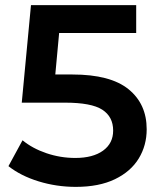

<svg xmlns="http://www.w3.org/2000/svg" viewBox="-20 -720 624 750"><path d="M553 -215Q553 -152 522 -101Q491 -50 429 -20Q367 10 276 10Q201 10 131 -11.5Q61 -33 13 -71L68 -172Q107 -140 161.5 -121.5Q216 -103 274 -103Q343 -103 382.5 -131.5Q422 -160 422 -210Q422 -264 379.5 -291.5Q337 -319 234 -319H65L101 -700H512V-591H211L196 -429H263Q411 -429 482 -371.5Q553 -314 553 -215Z"/></svg>

Font: mBank SemiBold
Style: Regular
Weight: 600
Designer: Julieta Ulanovsky
Foundry: Julieta Ulanovsky
Version: Version 7.200